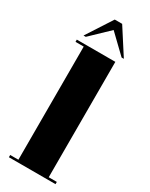

<svg xmlns="http://www.w3.org/2000/svg" viewBox="-179 -702 578 740"><g transform="rotate(30 110.5 -332.0)"><path d="M7.5 0V-10H44V-513.5H7.5V-523.5H179V-10H215V0ZM22 -550 95.5 -663.5H128.5L201.5 -550H191.5L112 -626.5L32 -550Z"/></g></svg>

Font: Imbue 100pt ExtraBold
Style: Regular
Weight: 800
Designer: Tyler Finck
Foundry: Etcetera Type Company
Version: Version 1.102; ttfautohint (v1.8.3)